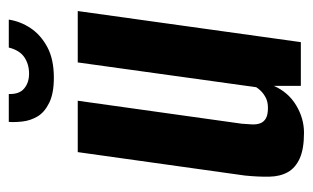

<svg xmlns="http://www.w3.org/2000/svg" viewBox="-154 -534 695 426"><g transform="rotate(-90 193.0 -320.5)"><path d="M112 7Q76 7 55 -2.5Q34 -12 24.5 -29Q15 -46 14.5 -70Q14 -94 17 -124L69 -495H183L132 -131Q131 -119 130.5 -108.5Q130 -98 133 -90Q136 -82 144 -77.5Q152 -73 167 -73Q180 -73 189 -77.5Q198 -82 204 -88Q210 -94 213 -99L268 -495H382L313 0H216V-60Q202 -28 173 -10.5Q144 7 112 7ZM234 -548Q199 -548 178 -558.5Q157 -569 148 -584.5Q139 -600 137 -617Q135 -634 136 -648H198Q197 -625 210 -614Q223 -603 243 -603Q264 -603 279.5 -613.5Q295 -624 301 -648H363Q359 -622 344 -599.5Q329 -577 302 -562.5Q275 -548 234 -548Z"/></g></svg>

Font: Alumni Sans Thin
Style: Bold Italic
Weight: 700
Italic angle: -8°
Version: Version 1.016